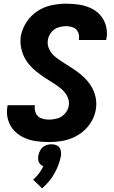

<svg xmlns="http://www.w3.org/2000/svg" viewBox="-20 -763 616 1042"><path d="M246 8Q278 8 311 3Q344 -2 375.5 -15.5Q407 -29 433.5 -52Q460 -75 477.5 -105.5Q495 -136 500 -169Q505 -198 500.5 -226Q496 -254 484 -278.5Q472 -303 454.5 -323.5Q437 -344 416 -361Q395 -378 372.5 -392.5Q350 -407 327 -421.5Q304 -436 282.5 -452.5Q261 -469 248 -494Q235 -519 240 -548Q244 -570 259 -588.5Q274 -607 296 -614Q318 -621 339 -621Q360 -621 378 -613.5Q396 -606 404 -587.5Q412 -569 408 -549V-546H556Q557 -551 558 -555Q564 -590 555 -623Q546 -656 524.5 -680.5Q503 -705 472.5 -719Q442 -733 408 -738Q374 -743 339 -743Q300 -743 259.5 -734.5Q219 -726 183 -702.5Q147 -679 123.5 -642.5Q100 -606 93 -567Q89 -538 93.5 -510Q98 -482 109.5 -457.5Q121 -433 138.5 -412.5Q156 -392 177 -375Q198 -358 220.5 -343Q243 -328 266 -314Q289 -300 310 -283Q331 -266 344.5 -241.5Q358 -217 353 -188Q349 -165 332 -146Q315 -127 292 -120.5Q269 -114 246 -114Q224 -114 204 -121Q184 -128 175 -147.5Q166 -167 169 -188L170 -192H21Q20 -187 20 -183Q14 -147 23.5 -113.5Q33 -80 55.5 -55.5Q78 -31 109 -16.5Q140 -2 175 3Q210 8 246 8ZM208 259Q249 225 275.5 178Q302 131 311 81Q313 65 308.5 49.5Q304 34 290 27Q276 20 259 20Q243 20 226.5 27Q210 34 200.5 49.5Q191 65 188 81Q186 93 187.5 105Q189 117 196.5 126Q204 135 215 139Q206 159 192 177.5Q178 196 160 212Z"/></svg>

Font: Iosevka Sparkle Heavy
Style: Italic
Weight: 900
Italic angle: -9°
Designer: Belleve Invis
Foundry: Belleve Invis
Version: Version 4.5.0; ttfautohint (v1.8.3)